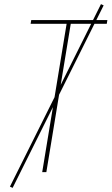

<svg xmlns="http://www.w3.org/2000/svg" viewBox="-20 -832 540 928"><path d="M184 0 302 -717H128L131 -735H499L496 -717H322L204 0ZM41 76 28 70 468 -812 481 -806Z"/></svg>

Font: Iosevka SS18 Thin
Style: Italic
Weight: 100
Italic angle: -9°
Monospace: yes
Designer: Belleve Invis
Foundry: Belleve Invis
Version: Version 25.1.1; ttfautohint (v1.8.4)